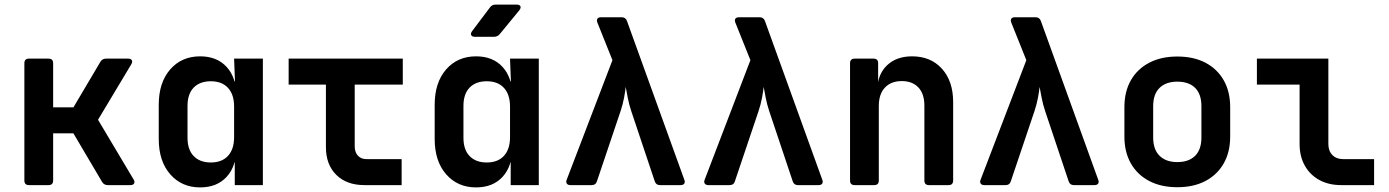

<svg xmlns="http://www.w3.org/2000/svg" viewBox="-20 -805 6040 835"><path d="M106 0Q86 0 86 -20V-530Q86 -550 106 -550H191.1Q211.1 -550 211.1 -530V-338.2H299.4L416.7 -536.4Q425.1 -550 440.7 -550H537.7Q549.1 -550 553.1 -543.3Q557.1 -536.6 551.3 -526L406.3 -284.2L561.3 -24Q567.1 -14 563.1 -7Q559.1 0 547.7 0H448.5Q432.5 0 424.1 -13.6L299.2 -225.2H211.1V-20Q211.1 0 191.1 0Z M850.4 10Q770.2 10 720.3 -47Q670.4 -104.1 670.4 -200.4V-349.1Q670.4 -445.9 720.1 -503Q769.8 -560 850.4 -560Q923.7 -560 965.9 -513.6Q1008.1 -467.3 1008.1 -386.6L973.1 -450.9H1001.9L998.1 -550H1123.2V0H1001V-99.1H973.1L1008.1 -163.4Q1008.1 -82.3 965.9 -36.2Q923.7 10 850.4 10ZM896.8 -98.4Q945.2 -98.4 971.7 -127.3Q998.1 -156.1 998.1 -208.8V-341.2Q998.1 -393.9 971.7 -422.7Q945.2 -451.6 896.8 -451.6Q849.2 -451.6 822.3 -424Q795.5 -396.4 795.5 -344.1V-205.9Q795.5 -154.1 822.3 -126.3Q849.2 -98.4 896.8 -98.4Z M1565 0Q1487.6 0 1442.5 -44.5Q1397.4 -88.9 1397.4 -165.5V-437H1235.3V-550H1731.7V-437H1522.6V-168.4Q1522.6 -143.9 1536.1 -128.5Q1549.7 -113 1573.8 -113H1726.7V0Z M2050.4 10Q1970.2 10 1920.3 -47Q1870.4 -104.1 1870.4 -200.4V-349.1Q1870.4 -445.9 1920.1 -503Q1969.8 -560 2050.4 -560Q2123.7 -560 2165.9 -513.6Q2208.1 -467.3 2208.1 -386.6L2173.1 -450.9H2201.9L2198.1 -550H2323.2V0H2201V-99.1H2173.1L2208.1 -163.4Q2208.1 -82.3 2165.9 -36.2Q2123.7 10 2050.4 10ZM2096.8 -98.4Q2145.2 -98.4 2171.7 -127.3Q2198.1 -156.1 2198.1 -208.8V-341.2Q2198.1 -393.9 2171.7 -422.7Q2145.2 -451.6 2096.8 -451.6Q2049.2 -451.6 2022.3 -424Q1995.5 -396.4 1995.5 -344.1V-205.9Q1995.5 -154.1 2022.3 -126.3Q2049.2 -98.4 2096.8 -98.4ZM2045.1 -645Q2033.1 -645 2029.4 -652Q2025.7 -659 2032.7 -669L2111.1 -773Q2119.5 -785 2135.1 -785H2226.6Q2239.6 -785 2243.1 -778Q2246.6 -771 2238.6 -760.4L2153.2 -656.4Q2143.6 -645 2128.6 -645Z M2460.4 0Q2449.8 0 2445.1 -6.5Q2440.4 -13 2444.4 -23L2643.5 -543.3L2577.9 -707Q2573.9 -718 2578.4 -724Q2582.9 -730 2593.9 -730H2683.6Q2700.6 -730 2706.6 -714L2956.2 -23Q2960.2 -13 2955.7 -6.5Q2951.2 0 2940.2 0H2849.9Q2832.9 0 2827.5 -16.6L2725.3 -321.9Q2715.9 -349.9 2710.1 -379.5Q2704.4 -409.1 2701.2 -427.1Q2699.4 -409.1 2694 -379.8Q2688.5 -350.5 2678.9 -321.9L2575.8 -16Q2571 0 2553.4 0Z M3060.4 0Q3049.8 0 3045.1 -6.5Q3040.4 -13 3044.4 -23L3243.5 -543.3L3177.9 -707Q3173.9 -718 3178.4 -724Q3182.9 -730 3193.9 -730H3283.6Q3300.6 -730 3306.6 -714L3556.2 -23Q3560.2 -13 3555.7 -6.5Q3551.2 0 3540.2 0H3449.9Q3432.9 0 3427.5 -16.6L3325.3 -321.9Q3315.9 -349.9 3310.1 -379.5Q3304.4 -409.1 3301.2 -427.1Q3299.4 -409.1 3294 -379.8Q3288.5 -350.5 3278.9 -321.9L3175.8 -16Q3171 0 3153.4 0Z M3696.8 0Q3676.8 0 3676.8 -20V-530Q3676.8 -550 3696.8 -550H3779Q3799 -550 3799 -530V-445H3832.6L3796 -415.8Q3796.6 -482 3837.7 -521Q3878.7 -560 3946.6 -560Q4027.8 -560 4076.5 -506.1Q4125.2 -452.1 4125.2 -361.2V-20Q4125.2 0 4105.2 0H4020.1Q4000.1 0 4000.1 -20V-345.8Q4000.1 -397.1 3973.9 -424.8Q3947.6 -452.4 3901.8 -452.4Q3855.2 -452.4 3828.5 -424.1Q3801.9 -395.9 3801.9 -344.1V-20Q3801.9 0 3781.9 0Z M4260.4 0Q4249.8 0 4245.1 -6.5Q4240.4 -13 4244.4 -23L4443.5 -543.3L4377.9 -707Q4373.9 -718 4378.4 -724Q4382.9 -730 4393.9 -730H4483.6Q4500.6 -730 4506.6 -714L4756.2 -23Q4760.2 -13 4755.7 -6.5Q4751.2 0 4740.2 0H4649.9Q4632.9 0 4627.5 -16.6L4525.3 -321.9Q4515.9 -349.9 4510.1 -379.5Q4504.4 -409.1 4501.2 -427.1Q4499.4 -409.1 4494 -379.8Q4488.5 -350.5 4478.9 -321.9L4375.8 -16Q4371 0 4353.4 0Z M5100 9.2Q5029.9 9.2 4978.2 -17.7Q4926.5 -44.6 4898.2 -94.1Q4870 -143.6 4870 -210.8V-339.2Q4870 -406.8 4898.2 -456.1Q4926.5 -505.4 4978.2 -532.3Q5029.9 -559.2 5100 -559.2Q5171.1 -559.2 5222.3 -532.3Q5273.5 -505.4 5301.8 -456.1Q5330 -406.8 5330 -339.2V-210.8Q5330 -143.6 5301.8 -94.1Q5273.5 -44.6 5222.1 -17.7Q5170.7 9.2 5100 9.2ZM5100 -100.1Q5150.2 -100.1 5177.6 -127.5Q5204.9 -155 5204.9 -206.7V-343.3Q5204.9 -395.6 5177.6 -422.8Q5150.2 -449.9 5100 -449.9Q5050.8 -449.9 5022.9 -422.8Q4995.1 -395.6 4995.1 -343.3V-206.7Q4995.1 -155 5022.9 -127.5Q5050.8 -100.1 5100 -100.1Z M5812.3 0Q5758.5 0 5717.8 -22.2Q5677.1 -44.4 5654.5 -84.7Q5631.9 -125 5631.9 -178.4V-437H5446.2V-550H5757V-178.4Q5757 -148.5 5774.5 -130.8Q5792 -113 5821.1 -113H5955.9V0Z"/></svg>

Font: Pitagon Sans Mono
Style: Regular
Weight: 400
Monospace: yes
Designer: Travis Tran
Foundry: Pitagon
Version: Version 1.001;gftools[0.9.26]